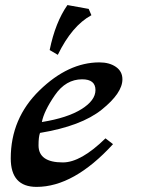

<svg xmlns="http://www.w3.org/2000/svg" viewBox="-20 -729 583 759"><path d="M124.5 9.8Q22.5 9.8 22.5 -103Q22.5 -261.2 136.2 -371.8Q250 -482.4 373 -482.4Q412.6 -482.4 438.2 -464.6Q463.9 -446.8 463.9 -415.5Q463.9 -361.3 382.6 -295.9Q301.3 -230.5 138.2 -203.6Q132.3 -188.5 132.3 -154.3Q132.3 -86.9 228.5 -86.9Q299.8 -86.9 397 -182.1L426.8 -159.2Q272 9.8 124.5 9.8ZM145.5 -246.6Q246.1 -262.7 301.8 -297.4Q357.4 -332 357.4 -373Q357.4 -415.5 304.7 -415.5Q240.2 -415.5 197 -352.8Q153.8 -290 145.5 -246.6ZM208.5 -512.2 176.3 -531.2Q198.7 -640.6 246.6 -709L330.6 -693.8L341.3 -668.9Q264.2 -627 208.5 -512.2Z"/></svg>

Font: Kelvinch
Style: Bold Italic
Weight: 700
Italic angle: -10°
Designer: Paul James Miller
Foundry: High-Logic / Made with FontCreator
Version: Version 3.30 September 23, 2016